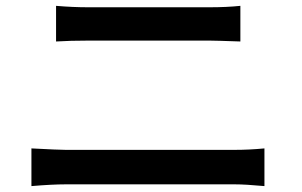

<svg xmlns="http://www.w3.org/2000/svg" viewBox="-20 -672 1017 647"><path d="M168.9 -652.3Q225.6 -647.5 276.4 -647.5H686.5Q744.1 -647.5 790 -652.3V-532.2Q705.1 -535.2 686.5 -535.2H277.3Q216.8 -535.2 168.9 -532.2ZM85.9 -44.9V-171.9Q178.7 -167 201.2 -167H771.5Q819.3 -167 871.1 -171.9V-44.9Q806.6 -50.8 771.5 -50.8H201.2Q156.2 -50.8 85.9 -44.9Z"/></svg>

Font: Min Sans SemiBold
Style: Regular
Weight: 600
Designer: Jinseong-Kim, NotoSansCJK, Nunito
Foundry: Jinseong-Kim
Version: Version 1.400;Glyphs 3.1.2 (3151)